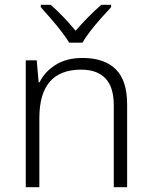

<svg xmlns="http://www.w3.org/2000/svg" viewBox="-20 -785 636 805"><path d="M326 -542Q417 -542 465 -495Q513 -448 513 -348V0H457V-344Q457 -420 422 -456.5Q387 -493 320 -493Q145 -493 145 -290V0H88V-532H134L142 -440H146Q167 -484 213 -513Q259 -542 326 -542ZM270 -606Q257 -628 236 -655Q215 -682 192 -708.5Q169 -735 151 -755V-765H192Q219 -742 246.5 -713Q274 -684 297 -656Q321 -684 349.5 -713Q378 -742 405 -765H446V-755Q427 -735 403.5 -708.5Q380 -682 359 -655Q338 -628 326 -606Z"/></svg>

Font: Noto Sans Lao Light
Style: Regular
Weight: 300
Designer: Monotype Design Team
Foundry: Monotype Imaging Inc.
Version: Version 2.003; ttfautohint (v1.8.4.7-5d5b)